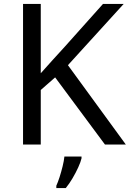

<svg xmlns="http://www.w3.org/2000/svg" viewBox="-20 -734 659 975"><path d="M619 0H513L260 -341L187 -277V0H97V-714H187V-362Q217 -396 248 -430Q279 -464 310 -498L503 -714H608L325 -403ZM394 70Q390 88 377.5 115.5Q365 143 348.5 171Q332 199 314 221H266V209Q274 192 282.5 165.5Q291 139 298 110.5Q305 82 307 61H394Z"/></svg>

Font: Noto Sans Malayalam
Style: Regular
Weight: 400
Designer: Jelle Bosma - Monotype Design Team
Foundry: Monotype Imaging Inc.
Version: Version 2.103